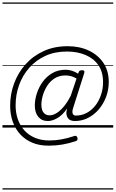

<svg xmlns="http://www.w3.org/2000/svg" viewBox="-20 -1030 934 1550"><path d="M261 -179Q261 -223 276.5 -273Q292 -323 323 -367Q354 -411 401 -439Q448 -467 511 -467Q536 -467 562 -458.5Q588 -450 610 -435L615 -447Q618 -456 624.5 -459.5Q631 -463 642 -463Q657 -463 660 -457Q663 -451 660 -440L570 -157Q561 -128 567 -112.5Q573 -97 593 -97Q640 -97 680 -118.5Q720 -140 749.5 -177.5Q779 -215 795.5 -264Q812 -313 812 -367Q812 -448 775 -502.5Q738 -557 672 -585.5Q606 -614 520 -614Q422 -614 345.5 -578.5Q269 -543 215.5 -482Q162 -421 134 -343Q106 -265 106 -180Q106 -118 124.5 -66Q143 -14 178 24Q213 62 263.5 83Q314 104 378 104Q428 104 477 95Q526 86 580 68Q598 61 605 82Q611 102 593 109Q536 128 483 137Q430 146 372 146Q299 146 242 122.5Q185 99 144.5 55.5Q104 12 83 -47Q62 -106 62 -177Q62 -271 94 -357Q126 -443 186 -510.5Q246 -578 332 -617.5Q418 -657 526 -657Q622 -657 696.5 -622Q771 -587 814.5 -522.5Q858 -458 858 -368Q858 -305 836.5 -248Q815 -191 777.5 -147Q740 -103 690.5 -78Q641 -53 585 -53Q547 -53 530.5 -73.5Q514 -94 516 -127Q517 -134 519 -140.5Q521 -147 522 -154Q484 -100 443 -76.5Q402 -53 366 -53Q317 -53 289 -87Q261 -121 261 -179ZM314 -184Q314 -158 321.5 -139Q329 -120 344 -109.5Q359 -99 381 -99Q407 -99 436 -116.5Q465 -134 494.5 -169Q524 -204 551 -257L598 -396Q572 -411 550.5 -416Q529 -421 509 -421Q458 -421 421 -397.5Q384 -374 360.5 -336.5Q337 -299 325.5 -258.5Q314 -218 314 -184ZM0 490H894V500H0ZM0 -20H894V0H0ZM0 -505H894V-500H0ZM0 -1010H894V-1000H0Z"/></svg>

Font: Playwrite MX Guides
Style: Regular
Weight: 400
Designer: Veronika Burian, José Scaglione
Foundry: TypeTogether
Version: Version 1.003